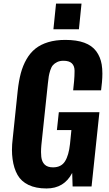

<svg xmlns="http://www.w3.org/2000/svg" viewBox="-20 -1043 607 1074"><path d="M278.8 -879.4 293.5 -1022.9H436L421.4 -879.4ZM240.2 11.2Q180.7 11.2 139.6 -8.5Q98.6 -28.3 78.1 -64.5Q57.1 -101.6 50.3 -153.3Q46.9 -177.7 46.9 -204.1Q46.9 -234.9 51.3 -269.5L79.1 -535.6Q85 -590.3 96.4 -633.3Q107.9 -676.3 128.4 -711.9Q148.9 -747.6 178.2 -771Q207.5 -794.4 249.5 -807.1Q291.5 -819.8 345.2 -819.8Q408.7 -819.8 451.7 -804Q494.6 -788.1 518.1 -756.6Q541.5 -725.1 548.8 -682.6Q552.7 -659.2 552.7 -630.9Q552.7 -608.4 550.3 -582.5L545.4 -537.6H389.2L394.5 -589.8Q397 -619.1 397 -641.6Q397 -645.5 397 -649.4Q396.5 -674.8 381.6 -689Q366.7 -703.1 335 -703.1Q314.5 -703.1 299.6 -695.8Q284.7 -688.5 275.9 -678.2Q267.1 -668 261.2 -649.7Q255.4 -631.3 252.9 -616.5Q250.5 -601.6 248 -577.6L211.4 -231.4Q209.5 -210.4 209.5 -192.4Q210 -178.2 210.9 -166Q213.9 -138.2 229.7 -122.6Q245.6 -106.9 276.4 -106.9Q322.3 -106.9 343.5 -140.4Q364.7 -173.8 371.6 -237.8L379.4 -315.4H298.3L309.1 -415.5H536.1L492.2 0H386.2L383.8 -75.7Q338.9 11.2 240.2 11.2Z"/></svg>

Font: Oswald
Style: Demi-Bold
Weight: 600
Designer: Vernon Adams
Foundry: Vernon Adams
Version: 3.0; ttfautohint (v0.94.23-7a4d-dirty) -l 8 -r 50 -G 200 -x 